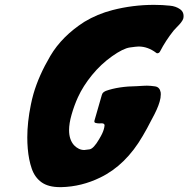

<svg xmlns="http://www.w3.org/2000/svg" viewBox="-20 -770 775 790"><path d="M232.4 0H227.5Q178.7 0 150.9 -20Q123 -40 110.6 -76.2Q98.1 -112.3 94.2 -158.7Q92.3 -181.2 92.3 -204.6Q92.3 -267.1 106.9 -338.9Q111.3 -361.3 117.7 -383.8Q139.2 -458.5 187 -539.8Q234.9 -621.1 327.1 -680.2Q380.4 -712.4 442.9 -728.5Q526.4 -750 613.8 -750Q648.4 -750 679.2 -746.6Q703.1 -744.6 721.2 -731.9Q735.4 -721.7 735.4 -704.1Q735.4 -698.7 733.9 -692.9Q729.5 -679.7 707 -657.7Q699.7 -650.4 694.3 -644Q661.6 -603 638.7 -558.6Q634.8 -550.8 627 -550.8Q624.5 -550.8 622.6 -552.7Q588.4 -578.6 550.3 -578.6Q542 -578.6 514.4 -574.7Q486.8 -570.8 441.2 -538.6Q395.5 -506.3 358.6 -461.2Q321.8 -416 300.8 -370.1Q285.2 -335.9 274.4 -297.9Q264.2 -262.2 264.2 -234.4Q264.2 -195.3 284.7 -172.4Q303.7 -152.8 326.7 -152.8Q331.5 -152.8 348.4 -155.5Q365.2 -158.2 388.2 -197.8L389.2 -199.7Q402.8 -222.2 407.2 -238.3Q409.2 -244.6 410.2 -253.9V-254.4Q410.2 -262.7 397.5 -262.7L389.2 -262.2Q381.8 -262.2 375.5 -263.7Q368.2 -264.6 368.2 -270.5Q368.2 -272 368.7 -273.9L398.9 -378.9Q400.9 -386.2 405 -389.6Q409.2 -393.1 415.5 -396Q467.3 -414.6 544.4 -415.5Q568.8 -416.5 569.8 -417Q577.1 -417.5 584.5 -417.5Q599.1 -417.5 618.2 -414.6Q637.2 -411.6 641.1 -390.1Q641.6 -386.2 641.6 -382.3Q641.6 -367.2 636.7 -351.1Q628.4 -322.3 606 -281.7L601.1 -272.5Q585.4 -241.2 567.4 -210.9Q497.6 -90.3 392.6 -39.6Q315.9 -2 232.4 0Z"/></svg>

Font: Weird Comic
Style: Italic
Weight: 400
Italic angle: -16°
Designer: GGBotNet
Foundry: GGBotNet
Version: 0.80